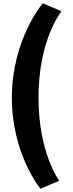

<svg xmlns="http://www.w3.org/2000/svg" viewBox="-20 -895 449 1175"><path d="M342.5 211C342.5 211 215.5 41 215.5 -297C215.5 -655 356.5 -826 356.5 -826L241.5 -875C241.5 -875 52.5 -653 52.5 -297C52.5 49 227.5 260 227.5 260Z"/></svg>

Font: Sztylet
Style: Bd
Weight: 700
Foundry: Cannot Into Space Fonts, PlusOne Fonts
Version: Version 0.12